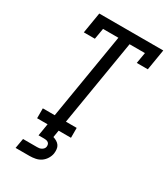

<svg xmlns="http://www.w3.org/2000/svg" viewBox="-229 -837 1013 1159"><g transform="rotate(30 277.5 -257.5)"><path d="M100 0V-69H183L282 -666H175L162 -590H85L109 -735H555L531 -590H454L467 -666H360L261 -69H336V0ZM77 220 89 151H187Q194 151 201.5 150Q209 149 216.5 145Q224 141 229.5 134.5Q235 128 236 120Q237 112 235 104.5Q233 97 227 92.5Q221 88 213.5 86.5Q206 85 198 85H159L173 0H250L242 49Q255 53 267 60Q279 67 286.5 78Q294 89 295.5 103.5Q297 118 295 133Q292 152 280.5 170.5Q269 189 252 200.5Q235 212 214.5 216Q194 220 175 220Z"/></g></svg>

Font: Iosevka QP
Style: Italic
Weight: 400
Italic angle: -9°
Designer: Belleve Invis
Foundry: Belleve Invis
Version: Version 20.0.0; ttfautohint (v1.8.4)